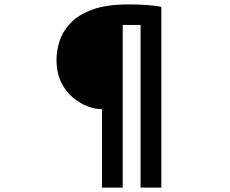

<svg xmlns="http://www.w3.org/2000/svg" viewBox="-20 -794 1040 870"><path d="M435 -300Q409 -300 376 -312.5Q343 -325 311.5 -351Q280 -377 259 -417.5Q238 -458 236 -515Q235 -561 249.5 -606.5Q264 -652 300 -690Q336 -728 400 -751Q464 -774 561 -774Q613 -774 649.5 -771Q686 -768 711 -763V56H617V-681H536V56H442V-300Z"/></svg>

Font: Noto Sans JP Thin
Style: Bold
Weight: 700
Version: Version 2.004-H2;hotconv 1.0.118;makeotfexe 2.5.65603